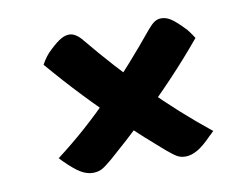

<svg xmlns="http://www.w3.org/2000/svg" viewBox="-53 -574 706 539"><g transform="rotate(-10 300.0 -305.0)"><path d="M173 -502Q192 -502 211 -478Q281 -393 360.5 -313Q440 -233 525 -165Q522 -163 519.5 -160Q517 -157 513 -154Q489 -129 471 -118.5Q453 -108 436 -108Q423 -108 413 -113.5Q403 -119 383 -136Q332 -180 280.5 -228.5Q229 -277 180.5 -328Q132 -379 88 -431Q94 -442 101 -451.5Q108 -461 118 -470Q137 -488 149.5 -495Q162 -502 173 -502ZM84 -165Q171 -231 248 -310.5Q325 -390 397 -478Q408 -491 416.5 -496.5Q425 -502 435 -502Q448 -502 460 -495Q472 -488 490 -470Q494 -466 498.5 -461.5Q503 -457 507 -451.5Q511 -446 514.5 -441Q518 -436 521 -431Q477 -378 429.5 -328Q382 -278 331.5 -230Q281 -182 228 -136Q208 -119 197.5 -113.5Q187 -108 172 -108Q155 -108 137.5 -118.5Q120 -129 95 -154Q94 -155 92.5 -156.5Q91 -158 89.5 -159.5Q88 -161 87 -162.5Q86 -164 84 -165Z"/></g></svg>

Font: Recursive Monospace Casual SemiBold
Style: Regular
Weight: 600
Version: Version 1.047